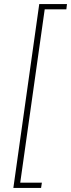

<svg xmlns="http://www.w3.org/2000/svg" viewBox="-20 -820 353 949"><path d="M311 -800 308 -774H201L80 83H187L183 109H46L174 -800Z"/></svg>

Font: Fira Sans UltraLight
Style: Italic
Weight: 200
Italic angle: -8°
Designer: Carrois Corporate & Edenspiekermann AG
Foundry: Carrois Corporate GbR & Edenspiekermann AG
Version: Version 4.203;PS 004.203;hotconv 1.0.88;makeotf.lib2.5.64775